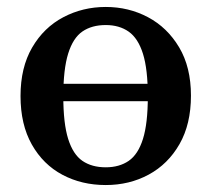

<svg xmlns="http://www.w3.org/2000/svg" viewBox="-20 -518 608 552"><path d="M127 -227V-277H440V-227ZM284 -37Q323 -37 350 -55.5Q377 -74 391 -118.5Q405 -163 405 -241Q405 -319 391 -363.5Q377 -408 350 -427Q323 -446 284 -446Q244 -446 217 -427.5Q190 -409 176 -364Q162 -319 162 -241Q162 -163 176 -118.5Q190 -74 217 -55.5Q244 -37 284 -37ZM284 14Q215 14 159.5 -15.5Q104 -45 71.5 -102.5Q39 -160 39 -242Q39 -324 72.5 -381.5Q106 -439 162 -468.5Q218 -498 284 -498Q350 -498 405.5 -468.5Q461 -439 495 -382Q529 -325 529 -243Q529 -161 496 -103.5Q463 -46 407.5 -16Q352 14 284 14Z"/></svg>

Font: Source Serif 4 18pt SemiBold
Style: Regular
Weight: 600
Designer: Frank Grießhammer
Foundry: Adobe Systems Incorporated
Version: Version 4.004;hotconv 1.0.116;makeotfexe 2.5.65601